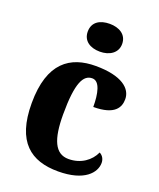

<svg xmlns="http://www.w3.org/2000/svg" viewBox="-144 -861 795 960"><g transform="rotate(20 253.5 -381.0)"><path d="M273 -624C322 -624 365 -649 365 -698C365 -749 322 -772 273 -772C221 -772 182 -749 182 -698C182 -649 221 -624 273 -624ZM281 10C422 10 472 -53 472 -104C472 -123 463 -141 445 -150C424 -103 375 -66 309 -66C237 -66 208 -134 208 -267C208 -436 237 -486 284 -486C324 -486 337 -424 337 -353C453 -353 474 -402 474 -444C474 -500 419 -550 279 -550C145 -550 41 -483 41 -266C41 -59 137 10 281 10Z"/></g></svg>

Font: Noto Serif Hebrew SemiCondensed ExtraBold
Style: Regular
Weight: 800
Width: 4
Designer: Monotype Design Team
Foundry: Monotype Imaging Inc.
Version: Version 2.004